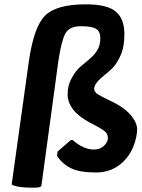

<svg xmlns="http://www.w3.org/2000/svg" viewBox="-20 -780 653 886"><path d="M172 70 171 76Q171 81 161 84Q158 84 154 85Q150 86 145 86H133Q82 86 57.5 80Q33 74 34 70L113 -496Q136 -657 188.5 -708.5Q241 -760 376 -760Q475 -760 514.5 -726.5Q554 -693 554 -623Q554 -563 536.5 -524.5Q519 -486 500.5 -467.5Q482 -449 463 -434Q385 -373 433 -344Q453 -332 479.5 -319.5Q506 -307 518 -300Q561 -277 587 -244.5Q613 -212 613 -181Q613 -175 612 -168Q601 -85 549.5 -34.5Q498 16 422.5 16Q347 16 307 -4Q267 -24 243 -61L246 -81L307 -134H315Q365 -90 414 -90Q442 -90 460 -107.5Q478 -125 478 -143Q478 -161 465 -173Q445 -189 395 -214Q292 -269 292 -345Q292 -386 311 -420Q330 -454 350 -471.5Q370 -489 389 -504Q436 -543 441 -582Q443 -594 443 -604Q443 -634 424 -646.5Q405 -659 352.5 -659Q300 -659 281.5 -625Q263 -591 249 -496Z"/></svg>

Font: Chau Philomene One
Style: Italic
Weight: 400
Designer: Vicente Lamonaca
Foundry: TipoType
Version: Version 1.001